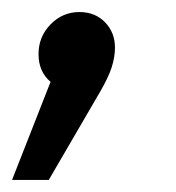

<svg xmlns="http://www.w3.org/2000/svg" viewBox="-40 -137 293 319"><path d="M151 -58Q151 -42 145.5 -25Q140 -8 126 16L41 162H-20L44 -1Q24 -18 24 -47Q24 -76 44 -96.5Q64 -117 92 -117Q118 -117 134.5 -100Q151 -83 151 -58Z"/></svg>

Font: Fira Sans TEST Book
Style: Italic
Weight: 350
Italic angle: -8°
Designer: Carrois Corporate & Edenspiekermann AG
Foundry: Carrois Corporate GbR & Edenspiekermann AG
Version: Version 4.201